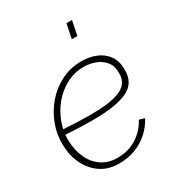

<svg xmlns="http://www.w3.org/2000/svg" viewBox="-177 -840 883 960"><g transform="rotate(-30 264.5 -360.0)"><path d="M230 10Q169 10 125 -20Q81 -50 57 -100Q33 -150 32 -210Q30 -270 51 -326.5Q72 -383 111 -428.5Q150 -474 203.5 -501Q257 -528 320 -528Q366 -528 404 -512.5Q442 -497 465 -465.5Q488 -434 488 -386Q491 -307 425.5 -275.5Q360 -244 226 -244Q188 -244 146 -245.5Q104 -247 52 -251L60 -279Q114 -276 153.5 -274.5Q193 -273 229 -273Q315 -273 365 -285.5Q415 -298 436 -323Q457 -348 455 -385Q455 -426 434 -450.5Q413 -475 381.5 -486.5Q350 -498 316 -498Q262 -498 215.5 -473Q169 -448 135.5 -407.5Q102 -367 84 -317.5Q66 -268 67 -219Q68 -163 88 -117.5Q108 -72 146 -45.5Q184 -19 238 -19Q301 -19 349 -49.5Q397 -80 424 -131L455 -122Q434 -82 401 -52.5Q368 -23 325 -6.5Q282 10 230 10ZM335 -647 352 -730H384L367 -647Z"/></g></svg>

Font: Raleway Thin ExtraLight
Style: Italic
Weight: 250
Italic angle: -12°
Version: Version 4.026